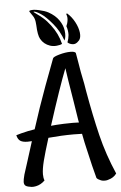

<svg xmlns="http://www.w3.org/2000/svg" viewBox="-64 -959 687 1086"><g transform="rotate(-5 279.5 -416.0)"><path d="M28.3 50.8Q28.3 38.1 36.1 8.8L58.6 -61.5L94.7 -175.8Q85.9 -174.8 70.3 -174.8Q43.9 -174.8 29.8 -183.6Q15.6 -192.4 9.8 -216.8Q33.2 -224.6 78.1 -234.4Q90.8 -237.3 116.2 -241.2Q154.3 -361.3 198.2 -480.5L254.9 -631.8Q257.8 -640.6 292.5 -650.4Q327.1 -660.2 355.5 -660.2Q379.9 -660.2 385.7 -651.4L394.5 -600.6L404.3 -542L418 -473.6L424.8 -432.6Q450.2 -289.1 477.5 -176.8Q504.9 -64.5 553.7 47.9Q537.1 71.3 506.8 79.1Q494.1 84 477.5 82Q472.7 82 464.8 79.1Q447.3 72.3 440.4 63.5Q424.8 7.8 397.5 -113.3Q392.6 -131.8 380.9 -192.4L334 -193.4Q264.6 -193.4 189.5 -186.5Q164.1 -105.5 152.3 -59.1Q140.6 -12.7 140.6 16.6Q140.6 37.1 146.5 51.8Q124 74.2 95.7 80.1Q81.1 83 71.3 82Q47.9 79.1 38.1 72.8Q28.3 66.4 28.3 50.8ZM282.2 -257.8 334 -258.8Q359.4 -258.8 369.1 -257.8L366.2 -272.5L349.6 -377.9Q325.2 -524.4 319.3 -570.3Q279.3 -468.8 210 -252.9Q235.4 -255.9 282.2 -257.8ZM145.5 -905.3Q143.6 -907.2 144.5 -909.7Q145.5 -912.1 148.4 -913.1Q166 -918 199.2 -910.6Q232.4 -903.3 252 -892.6Q289.1 -872.1 309.6 -842.8Q330.1 -813.5 334 -783.2Q338.9 -748 328.1 -726.6Q308.6 -782.2 273.4 -824.2Q236.3 -869.1 207.5 -887.7Q178.7 -906.2 168 -904.3Q165 -903.3 182.1 -891.6Q199.2 -879.9 219.2 -862.8Q239.3 -845.7 259.8 -818.4Q298.8 -767.6 312.5 -709Q301.8 -703.1 281.7 -701.2Q261.7 -699.2 244.1 -705.1Q209 -716.8 191.4 -748Q178.7 -770.5 176.8 -826.2L174.8 -846.7Q171.9 -867.2 162.1 -880.9ZM410.2 -720.7Q399.4 -708 387.7 -703.6Q376 -699.2 359.4 -705.1Q350.6 -708 343.8 -714.8Q351.6 -734.4 353.5 -755.9Q354.5 -782.2 345.7 -806.6Q353.5 -824.2 354.5 -835Q358.4 -856.4 351.6 -872.1Q350.6 -876 353 -877.4Q355.5 -878.9 357.4 -877Q381.8 -855.5 398.4 -824.2Q415 -793 418.5 -764.2Q421.9 -735.4 410.2 -720.7Z"/></g></svg>

Font: BKP Parklife Display
Style: Regular
Weight: 400
Designer: Font Diner, Inc.; LA MECHKY PLUS GmbH
Foundry: Font Diner, Inc.; LA MECHKY PLUS GmbH
Version: Version 1.007